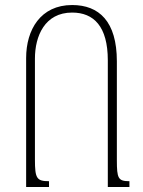

<svg xmlns="http://www.w3.org/2000/svg" viewBox="-20 -744 571 764"><path d="M175 0V-23C126 -23 119 -34 119 -109V-511C119 -600 158 -694 267 -694C353 -694 409 -639 409 -504V0H495V-23C450 -23 445 -34 445 -107V-500C445 -659 374 -724 267 -724C141 -724 84 -625 84 -513V0Z"/></svg>

Font: Noto Serif Armenian ExtraCondensed ExtraLight
Style: Regular
Weight: 200
Width: 2
Designer: Monotype Design Team
Foundry: Monotype Imaging Inc.
Version: Version 2.008